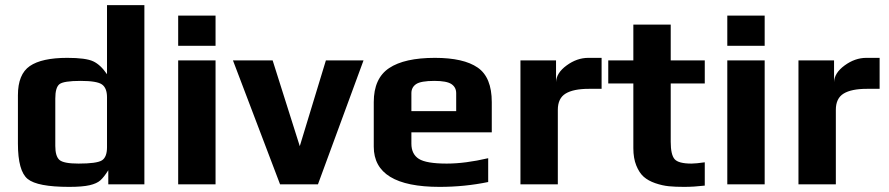

<svg xmlns="http://www.w3.org/2000/svg" viewBox="-20 -720 3472 750"><path d="M544 0V-700H398V-430C381.3 -454.7 363.3 -471.5 344 -480.5C324.7 -489.5 291 -494 243 -494C176.3 -494 127.5 -483.3 96.5 -462C65.5 -440.7 50 -402.7 50 -348V-159C50 -87.7 62.7 -41.7 88 -21C113.3 -0.3 167.3 10 250 10C284.7 10 311.3 7.8 330 3.5C348.7 -0.8 362.7 -7.2 372 -15.5C381.3 -23.8 391.7 -37 403 -55V0ZM398 -145C398 -119 391.3 -101.8 378 -93.5C364.7 -85.2 334.3 -81 287 -81C247.7 -81 222.7 -85.8 212 -95.5C201.3 -105.2 196 -123.3 196 -150V-335C196 -363.7 201.3 -382.3 212 -391C222.7 -399.7 250.3 -404 295 -404C337.7 -404 365.5 -399.3 378.5 -390C391.5 -380.7 398 -364 398 -340Z M822 -541V-659H676V-541ZM822 0V-484H676V0Z M1400 -484H1253L1151 -149L1045 -484H890L1074 0H1222Z M1901 -203V-321C1901 -385.7 1882.7 -430.7 1846 -456C1809.3 -481.3 1753.7 -494 1679 -494C1599.7 -494 1540 -480.7 1500 -454C1460 -427.3 1440 -383 1440 -321V-147C1440 -42.3 1525.7 10 1697 10C1762.3 10 1825.7 3.7 1887 -9V-102C1827 -88 1773 -81 1725 -81C1671.7 -81 1635.3 -87.2 1616 -99.5C1596.7 -111.8 1587 -131.7 1587 -159V-203ZM1762 -286H1587V-356C1587 -371.3 1593.2 -383.2 1605.5 -391.5C1617.8 -399.8 1641.7 -404 1677 -404C1709 -404 1731.2 -399.8 1743.5 -391.5C1755.8 -383.2 1762 -371.3 1762 -356Z M2330 -373V-494H2278C2248.7 -494 2220.5 -484.2 2193.5 -464.5C2166.5 -444.8 2152.7 -423 2152 -399V-484H2013V0H2159V-291C2159 -321 2169.2 -342.2 2189.5 -354.5C2209.8 -366.8 2240 -373 2280 -373Z M2733 5V-86C2709.7 -82.7 2692.3 -81 2681 -81C2647 -81 2625 -86.8 2615 -98.5C2605 -110.2 2600 -132.7 2600 -166V-394H2733V-484H2600V-624H2454V-484H2356V-394H2454V-141C2454 -115 2457.8 -92.5 2465.5 -73.5C2473.2 -54.5 2482.8 -39.8 2494.5 -29.5C2506.2 -19.2 2521.2 -10.8 2539.5 -4.5C2557.8 1.8 2575.5 5.8 2592.5 7.5C2609.5 9.2 2629.3 10 2652 10C2678 10 2705 8.3 2733 5Z M2967 -541V-659H2821V-541ZM2967 0V-484H2821V0Z M3416 -373V-494H3364C3334.7 -494 3306.5 -484.2 3279.5 -464.5C3252.5 -444.8 3238.7 -423 3238 -399V-484H3099V0H3245V-291C3245 -321 3255.2 -342.2 3275.5 -354.5C3295.8 -366.8 3326 -373 3366 -373Z"/></svg>

Font: Play
Style: Bold
Weight: 700
Designer: Jonas Hecksher
Foundry: Jonas Hecksher, Playtypeª, e-types AS
Version: Version 1.002